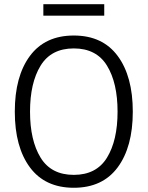

<svg xmlns="http://www.w3.org/2000/svg" viewBox="-20 -878 698 908"><path d="M50 -350Q50 -517 121.5 -613.5Q193 -710 329 -710Q465 -710 536.5 -613.5Q608 -517 608 -350Q608 -183 536.5 -86.5Q465 10 329 10Q193 10 121.5 -86.5Q50 -183 50 -350ZM536 -350Q536 -486 486 -567.5Q436 -649 329 -649Q222 -649 172 -567.5Q122 -486 122 -350Q122 -214 172 -132.5Q222 -51 329 -51Q436 -51 486 -132.5Q536 -214 536 -350ZM185 -858H473V-804H185Z"/></svg>

Font: Niramit Light
Style: Regular
Weight: 300
Designer: Katatrad Aksorn Co.,Ltd.
Foundry: Cadson Demak Co.,Ltd.
Version: Version 1.000; ttfautohint (v1.6)